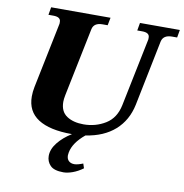

<svg xmlns="http://www.w3.org/2000/svg" viewBox="-98 -792 1076 1124"><g transform="rotate(10 440.0 -230.5)"><path d="M880 -700 872 -654H842Q790 -654 781 -614L702 -224Q682 -129 616 -70.5Q550 -12 443 4Q375 60 364 119Q362 131 362 136Q362 158 374.5 169.5Q387 181 408 181Q418 181 432.5 177Q447 173 459 168L468 195Q438 217 407.5 228Q377 239 353 239Q297 239 274.5 215.5Q252 192 252 159Q252 119 283 80Q314 41 364 10H362Q231 10 162.5 -34Q94 -78 94 -167Q94 -194 100 -224L180 -614V-625Q180 -654 136 -654H107L115 -700H468L459 -654H429Q377 -654 369 -614L286 -209Q281 -184 281 -168Q281 -110 320 -84Q359 -58 420 -58Q492 -58 550.5 -94Q609 -130 625 -209L708 -614V-625Q708 -654 664 -654H635L643 -700Z"/></g></svg>

Font: Taviraj ExtraBold
Style: Italic
Weight: 800
Italic angle: -12°
Designer: Katatrad Team
Foundry: CadsonDemak
Version: Version 1.001